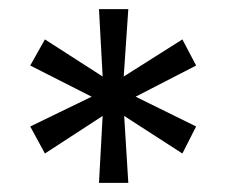

<svg xmlns="http://www.w3.org/2000/svg" viewBox="-20 -708 496 419"><path d="M196 -309 204 -455 78 -373 46 -432 180 -497 46 -565 78 -622 204 -541 196 -688H260L250 -541L378 -622L408 -565L276 -497L408 -432L378 -373L251 -455L260 -309Z"/></svg>

Font: Saira SemiExpanded Medium
Style: Regular
Weight: 500
Width: 6
Designer: Hector Gatti with collaboration of the Omnibus-Type team
Foundry: Omnibus-Type
Version: Version 1.101